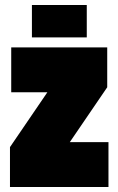

<svg xmlns="http://www.w3.org/2000/svg" viewBox="-20 -750 475 770"><path d="M20 0V-160L170 -380H25V-560H410V-400L260 -180H415V0ZM108 -600V-730H328V-600Z"/></svg>

Font: Tektur Condensed Black
Style: Regular
Weight: 900
Width: 3
Designer: Adam Jagosz
Foundry: Adam Jagosz
Version: Version 1.005;gftools[0.9.30]